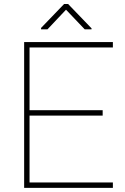

<svg xmlns="http://www.w3.org/2000/svg" viewBox="-20 -916 609 936"><path d="M530.3 -26.4V0H97.7V-710.9H530.3V-684.6H124V-378.9H480.5V-352.5H124V-26.4ZM312 -896.5 426.3 -777.8V-772.9H393.1L301.8 -868.7L211.4 -772.9H180.2V-779.8L292.5 -896.5Z"/></svg>

Font: Vazirmatn UI FD Thin
Style: Regular
Weight: 100
Designer: Saber Rastikerdar
Foundry: Saber Rastikerdar
Version: Version 33.003